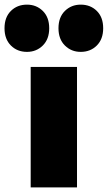

<svg xmlns="http://www.w3.org/2000/svg" viewBox="-70 -809 466 829"><path d="M62.5 0V-520H262.5V0ZM46.5 -585Q4.5 -585 -23 -612.5Q-50.5 -640 -50.5 -687Q-50.5 -734.5 -23 -761.8Q4.5 -789 46.5 -789Q87 -789 114.8 -761.8Q142.5 -734.5 142.5 -687Q142.5 -640 114.8 -612.5Q87 -585 46.5 -585ZM278.5 -585Q238 -585 210.2 -612.5Q182.5 -640 182.5 -687Q182.5 -734.5 210.2 -761.8Q238 -789 278.5 -789Q320.5 -789 348 -761.8Q375.5 -734.5 375.5 -687Q375.5 -640 348 -612.5Q320.5 -585 278.5 -585Z"/></svg>

Font: Geologica Cursive Black
Style: Regular
Weight: 900
Designer: Sindre Bremnes, Frode Helland
Foundry: Monokrom Skriftforlag AS
Version: Version 1.010;gftools[0.9.28]